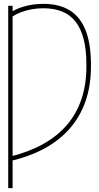

<svg xmlns="http://www.w3.org/2000/svg" viewBox="-20 -757 508 981"><path d="M44.4 -727.5V204.1H22V-727.5ZM28.8 66.4V43.9Q125 20.5 198.5 -20Q272 -60.5 321.5 -118.2Q371.1 -175.8 396.2 -250.5Q421.4 -325.2 421.4 -417V-427.7Q421.4 -502.4 407.5 -556.6Q393.6 -610.8 366.2 -646Q338.9 -681.2 297.6 -698Q256.3 -714.8 201.7 -714.8Q170.9 -714.8 141.6 -709.5Q112.3 -704.1 86.2 -694.1Q60.1 -684.1 38.6 -668.9L27.8 -689.5Q62 -712.9 107.2 -725.1Q152.3 -737.3 201.7 -737.3Q282.7 -737.3 336.7 -703.9Q390.6 -670.4 417.7 -601.3Q444.8 -532.2 444.8 -425.8V-418Q444.8 -321.3 417.7 -241.9Q390.6 -162.6 337.6 -101.6Q284.7 -40.5 207 1.7Q129.4 43.9 28.8 66.4Z"/></svg>

Font: Inter 17pt Thin
Style: Regular
Weight: 250
Version: Version 4.001;git-66647c0bb